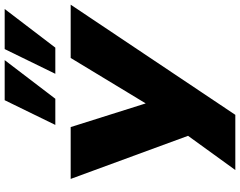

<svg xmlns="http://www.w3.org/2000/svg" viewBox="-120 -700 1001 800"><g transform="rotate(-90 380.0 -300.5)"><path d="M71 180 223 -30 236 44 34 -506H250L350 -189H346L538 -506H760L301 180ZM472 -570 575 -781H742L581 -570ZM259 -570 362 -781H529L368 -570Z"/></g></svg>

Font: Nunito Sans 7pt Expanded Black
Style: Italic
Weight: 900
Width: 7
Italic angle: -9°
Designer: Vernon Adams
Foundry: Vernon Adams
Version: Version 3.101;gftools[0.9.27]